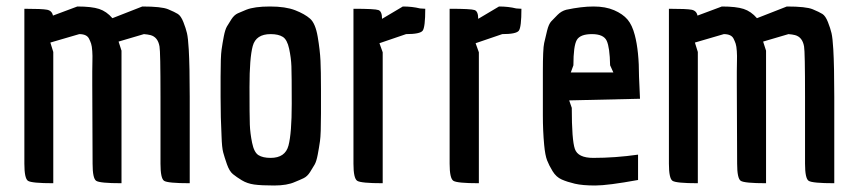

<svg xmlns="http://www.w3.org/2000/svg" viewBox="-20 -564 2638 591"><path d="M354 0Q287 0 276 -7.5Q265 -15 265 -60L264 -305V-344Q264 -367 264.5 -379Q265 -391 264 -406.5Q263 -422 260.5 -429.5Q258 -437 254 -445Q247 -459 224 -459L135 -433L144 -404V0Q77 0 66 -7.5Q55 -15 55 -60V-537Q110 -537 125 -534Q140 -531 143 -516L218 -544Q262 -544 285 -536.5Q308 -529 326 -508L418 -544Q477 -544 497.5 -535.5Q518 -527 527.5 -521Q537 -515 544.5 -496Q552 -477 555.5 -462Q559 -447 561 -412Q564 -360 564 -266V0Q496 0 485 -7.5Q474 -15 474 -60V-267Q474 -405 471 -421Q466 -450 443 -456Q435 -458 423 -459L345 -436L354 -408Z M659 -266Q659 -266 659 -328Q659 -390 662 -411Q665 -432 669 -452.5Q673 -473 678.5 -482.5Q684 -492 692.5 -505Q701 -518 712 -523Q723 -528 738 -534Q763 -544 811 -544Q859 -544 888.5 -532.5Q918 -521 934.5 -506.5Q951 -492 958 -450.5Q965 -409 966.5 -377Q968 -345 968 -290V-215Q968 -151 965 -130Q962 -109 958 -88Q954 -67 948.5 -57.5Q943 -48 934.5 -34.5Q926 -21 914.5 -15.5Q903 -10 888 -4Q864 7 824 7Q784 7 762.5 4Q741 1 724.5 -9Q708 -19 697 -28Q686 -37 678.5 -58.5Q671 -80 667 -95Q663 -110 662 -144Q659 -201 659 -266ZM813 -459Q768 -459 758 -422.5Q748 -386 748 -296.5Q748 -207 749 -180.5Q750 -154 756 -124.5Q762 -95 775.5 -86.5Q789 -78 813 -78Q858 -78 868 -116Q878 -154 878 -244Q878 -334 877 -360Q876 -386 870 -414Q864 -442 850.5 -450.5Q837 -459 813 -459Z M1158 0Q1091 0 1079.5 -7.5Q1068 -15 1068 -60V-537Q1134 -537 1145 -533Q1156 -529 1156 -506L1220 -544Q1249 -544 1273 -538L1289 -537Q1289 -480 1281 -469.5Q1273 -459 1230 -459L1148 -431L1158 -403Z M1454 0Q1387 0 1375.5 -7.5Q1364 -15 1364 -60V-537Q1430 -537 1441 -533Q1452 -529 1452 -506L1516 -544Q1545 -544 1569 -538L1585 -537Q1585 -480 1577 -469.5Q1569 -459 1526 -459L1444 -431L1454 -403Z M1806 -78Q1874 -78 1944 -88V-10Q1851 7 1812 7Q1773 7 1749.5 1.5Q1726 -4 1709 -11.5Q1692 -19 1681 -37Q1670 -55 1664 -70.5Q1658 -86 1655 -118Q1651 -161 1651 -209.5Q1651 -258 1651 -291V-343Q1651 -414 1655 -431.5Q1659 -449 1664 -469.5Q1669 -490 1677 -498.5Q1685 -507 1696.5 -518.5Q1708 -530 1723 -534Q1770 -544 1807 -544Q1844 -544 1870.5 -532.5Q1897 -521 1911.5 -504Q1926 -487 1934 -456Q1947 -407 1947 -328L1950 -260L1732 -255L1740 -232Q1740 -133 1749.5 -105.5Q1759 -78 1806 -78ZM1745 -363 1737 -341H1868L1858 -363Q1857 -418 1847.5 -438.5Q1838 -459 1802 -459Q1766 -459 1755.5 -441Q1745 -423 1745 -363Z M2338 0Q2271 0 2260 -7.5Q2249 -15 2249 -60L2248 -305V-344Q2248 -367 2248.5 -379Q2249 -391 2248 -406.5Q2247 -422 2244.5 -429.5Q2242 -437 2238 -445Q2231 -459 2208 -459L2119 -433L2128 -404V0Q2061 0 2050 -7.5Q2039 -15 2039 -60V-537Q2094 -537 2109 -534Q2124 -531 2127 -516L2202 -544Q2246 -544 2269 -536.5Q2292 -529 2310 -508L2402 -544Q2461 -544 2481.5 -535.5Q2502 -527 2511.5 -521Q2521 -515 2528.5 -496Q2536 -477 2539.5 -462Q2543 -447 2545 -412Q2548 -360 2548 -266V0Q2480 0 2469 -7.5Q2458 -15 2458 -60V-267Q2458 -405 2455 -421Q2450 -450 2427 -456Q2419 -458 2407 -459L2329 -436L2338 -408Z"/></svg>

Font: Economica
Style: Bold
Weight: 700
Designer: Vicente Lamonaca
Foundry: Vicente Lamonaca
Version: Version 1.100